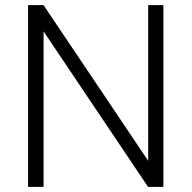

<svg xmlns="http://www.w3.org/2000/svg" viewBox="-20 -731 750 751"><path d="M619.1 0H559.1L150.4 -608.4V0H89.8V-710.9H150.4L559.6 -102.1V-710.9H619.1Z"/></svg>

Font: Roboto-Light
Style: Regular
Weight: 300
Designer: Google
Version: Version 2.137; 2017